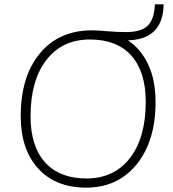

<svg xmlns="http://www.w3.org/2000/svg" viewBox="-20 -852 791 880"><path d="M566 -667Q625 -629 659 -557Q693 -485 693 -384Q693 -206 606.5 -99Q520 8 375 8Q235 8 155 -79.5Q75 -167 75 -320Q75 -501 162.5 -607Q250 -713 402 -713Q428 -713 469 -709Q517 -705 558 -705Q624 -705 654 -731.5Q684 -758 689 -819L690 -832H730L729 -812Q717 -671 566 -667ZM392 -671Q265 -671 192.5 -577Q120 -483 120 -319Q120 -182 186.5 -108Q253 -34 376 -34Q503 -34 575.5 -127.5Q648 -221 648 -385Q648 -523 582 -597Q516 -671 392 -671Z"/></svg>

Font: Iunito ExtraLight
Style: Italic
Weight: 200
Italic angle: -4.541°
Designer: Vernon Adams
Foundry: Vernon Adams
Version: Version 2.001;November 30, 2019;FontCreator 12.0.0.2547 64-b